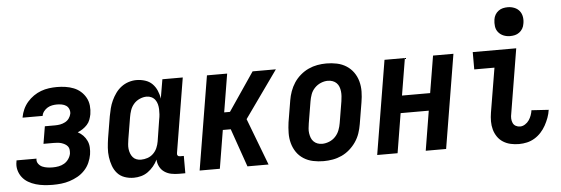

<svg xmlns="http://www.w3.org/2000/svg" viewBox="-49 -901 3098 1060"><g transform="rotate(-5 1500.0 -371.0)"><path d="M205 8Q181 8 157.5 5.5Q134 3 111.5 -3.5Q89 -10 69.5 -21.5Q50 -33 36.5 -50.5Q23 -68 17 -90.5Q11 -113 16 -138L17 -144H128L127 -142Q125 -127 134 -115Q143 -103 156 -97.5Q169 -92 183.5 -90Q198 -88 213 -88Q229 -88 245.5 -91Q262 -94 276.5 -102.5Q291 -111 301 -125.5Q311 -140 314 -156Q315 -167 314 -177.5Q313 -188 306.5 -196Q300 -204 291 -209Q282 -214 272.5 -217Q263 -220 252 -221Q241 -222 230 -222H173L189 -318H246Q260 -318 274 -320.5Q288 -323 301.5 -330Q315 -337 323.5 -349Q332 -361 335 -375Q337 -388 332 -400.5Q327 -413 316.5 -420Q306 -427 292.5 -429.5Q279 -432 266 -432Q253 -432 239.5 -429.5Q226 -427 214 -420Q202 -413 193 -401.5Q184 -390 182 -377V-376H71V-379Q75 -401 84.5 -422Q94 -443 109.5 -461Q125 -479 144.5 -492.5Q164 -506 185.5 -514Q207 -522 229.5 -525Q252 -528 274 -528Q298 -528 321.5 -524.5Q345 -521 366.5 -512.5Q388 -504 405 -489Q422 -474 433 -454Q444 -434 446.5 -410Q449 -386 445 -362Q442 -347 436.5 -332Q431 -317 420 -305Q409 -293 395.5 -284Q382 -275 367 -269Q384 -260 396.5 -247Q409 -234 417 -217Q425 -200 426 -180Q427 -160 424 -141Q420 -118 410 -95.5Q400 -73 382.5 -54.5Q365 -36 343.5 -24Q322 -12 298.5 -4.5Q275 3 251.5 5.5Q228 8 205 8Z M939 8H903Q882 8 861.5 4Q841 0 824 -11.5Q807 -23 797.5 -41.5Q788 -60 787 -81Q778 -62 764 -45Q750 -28 732.5 -15.5Q715 -3 694.5 2.5Q674 8 654 8Q627 8 603 -0.5Q579 -9 563 -27Q547 -45 538.5 -68.5Q530 -92 526.5 -117.5Q523 -143 525 -169.5Q527 -196 531 -222L551 -342Q555 -364 560.5 -385.5Q566 -407 575.5 -427.5Q585 -448 598.5 -467Q612 -486 630.5 -500Q649 -514 671 -521Q693 -528 714 -528Q739 -528 762.5 -520.5Q786 -513 802 -497Q818 -481 827.5 -459Q837 -437 840 -414L858 -520H971L903 -108Q902 -104 902.5 -100Q903 -96 905.5 -93Q908 -90 911.5 -89Q915 -88 919 -88H939ZM702 -88Q720 -88 738 -94Q756 -100 770 -113.5Q784 -127 791.5 -144.5Q799 -162 802 -180L821 -300Q824 -314 825 -328.5Q826 -343 825.5 -357Q825 -371 821.5 -384.5Q818 -398 810 -409Q802 -420 789.5 -426Q777 -432 763 -432Q744 -432 724.5 -423.5Q705 -415 691.5 -399.5Q678 -384 671.5 -365Q665 -346 662 -327L642 -207Q640 -193 638.5 -179.5Q637 -166 638.5 -153Q640 -140 644.5 -128Q649 -116 657 -106.5Q665 -97 677 -92.5Q689 -88 702 -88Z M1019 0 1105 -520H1217L1182 -308H1214L1358 -520H1487L1302 -260L1401 0H1284L1210 -212H1166L1131 0Z M1706 8Q1676 8 1647.5 2Q1619 -4 1595.5 -19Q1572 -34 1556.5 -56.5Q1541 -79 1533.5 -106.5Q1526 -134 1526.5 -163.5Q1527 -193 1531 -222L1551 -342Q1555 -367 1564 -392Q1573 -417 1587.5 -439Q1602 -461 1623 -479Q1644 -497 1668 -508Q1692 -519 1717 -523.5Q1742 -528 1767 -528Q1797 -528 1825.5 -522Q1854 -516 1877.5 -501Q1901 -486 1917 -463.5Q1933 -441 1940.5 -413.5Q1948 -386 1947.5 -356.5Q1947 -327 1942 -298L1922 -178Q1918 -153 1909.5 -128Q1901 -103 1886 -81Q1871 -59 1850.5 -41Q1830 -23 1806 -12Q1782 -1 1756.5 3.5Q1731 8 1706 8ZM1706 -88Q1725 -88 1745 -96Q1765 -104 1779.5 -119.5Q1794 -135 1801.5 -154.5Q1809 -174 1812 -193L1832 -313Q1834 -327 1835 -340.5Q1836 -354 1834.5 -367.5Q1833 -381 1828.5 -393Q1824 -405 1815 -414Q1806 -423 1793.5 -427.5Q1781 -432 1767 -432Q1748 -432 1728.5 -424Q1709 -416 1694 -400.5Q1679 -385 1672 -365.5Q1665 -346 1662 -327L1642 -207Q1640 -193 1638.5 -179.5Q1637 -166 1639 -152.5Q1641 -139 1645.5 -127Q1650 -115 1659 -106Q1668 -97 1680 -92.5Q1692 -88 1706 -88Z M2003 0 2089 -520H2202L2168 -315H2324L2358 -520H2471L2385 0H2272L2308 -219H2152L2116 0Z M2789 8Q2765 8 2742.5 3Q2720 -2 2701 -14Q2682 -26 2669.5 -44.5Q2657 -63 2651 -84.5Q2645 -106 2645 -130Q2645 -154 2649 -178L2690 -424H2578V-520H2819L2760 -162Q2757 -149 2757.5 -136Q2758 -123 2763 -111.5Q2768 -100 2779 -94Q2790 -88 2803 -88Q2817 -88 2830.5 -96.5Q2844 -105 2852.5 -117.5Q2861 -130 2866 -144Q2871 -158 2873 -172L2968 -166Q2965 -144 2957 -122.5Q2949 -101 2938 -81Q2927 -61 2911 -43.5Q2895 -26 2875 -14Q2855 -2 2833 3Q2811 8 2789 8ZM2791 -590Q2772 -590 2755 -597Q2738 -604 2726.5 -618Q2715 -632 2712.5 -651Q2710 -670 2713 -689Q2715 -703 2722 -715Q2729 -727 2740.5 -735.5Q2752 -744 2765 -747Q2778 -750 2792 -750Q2811 -750 2828.5 -743Q2846 -736 2857 -722Q2868 -708 2871 -689Q2874 -670 2870 -651Q2868 -637 2861 -625Q2854 -613 2842.5 -604.5Q2831 -596 2818 -593Q2805 -590 2791 -590Z"/></g></svg>

Font: Iosevka
Style: Bold Italic
Weight: 700
Italic angle: -9°
Monospace: yes
Designer: Belleve Invis
Foundry: Belleve Invis
Version: Version 32.5.0; ttfautohint (v1.8.4)